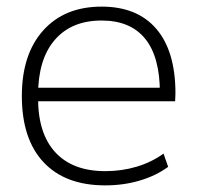

<svg xmlns="http://www.w3.org/2000/svg" viewBox="-20 -550 594 580"><path d="M298 10Q177 10 111.5 -60Q46 -130 46 -260Q46 -386 110.5 -458Q175 -530 287 -530Q395 -530 452.5 -462.5Q510 -395 510 -268Q510 -261 509.5 -255Q509 -249 509 -244H73V-285H475L463 -270Q463 -378 418.5 -433Q374 -488 287 -488Q196 -488 145.5 -429.5Q95 -371 95 -263V-253Q95 -146 147.5 -89.5Q200 -33 298 -33Q348 -33 393 -46.5Q438 -60 474 -86L488 -46Q451 -19 402 -4.5Q353 10 298 10Z"/></svg>

Font: M PLUS 2 Thin Light
Style: Regular
Weight: 300
Version: Version 1.001